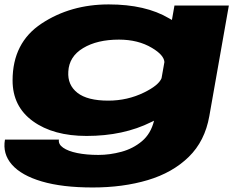

<svg xmlns="http://www.w3.org/2000/svg" viewBox="-23 -611 1117 870"><path d="M397 238.5Q259 238.5 166.5 211.2Q74 184 31 135Q-12 86 -0.5 21.5H244Q240.5 42.5 263 58.2Q285.5 74 327.2 82.5Q369 91 423 91Q474.5 91 527.2 76.8Q580 62.5 620.2 28.8Q660.5 -5 675 -64Q669 -61 662.5 -58Q536.5 5 369.5 5Q218.5 5 126.2 -61.8Q34 -128.5 34 -246.5Q34 -417.5 165.2 -504.2Q296.5 -591 469.5 -591Q636.5 -591 743 -528Q749.5 -524.5 756 -520.5L767.5 -586H1014L925.5 -85Q905.5 28.5 832.2 100Q759 171.5 646.8 205Q534.5 238.5 397 238.5ZM722 -330Q719.5 -362 665.5 -394Q603 -431.5 516 -431.5Q417.5 -431.5 353.8 -393.2Q290 -355 286.5 -286.5Q282.5 -226 327.8 -190.5Q373 -155 467.5 -155Q554.5 -155 630 -192Q695.5 -224 709 -256.5Z"/></svg>

Font: Anybody UltraExpanded ExtraBold
Style: Italic
Weight: 800
Width: 9
Italic angle: -10°
Designer: Tyler Finck
Foundry: Etcetera Type Company
Version: Version 1.010; ttfautohint (v1.8.3) -l 8 -r 50 -G 200 -x 14 